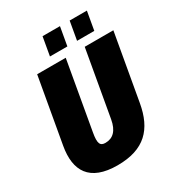

<svg xmlns="http://www.w3.org/2000/svg" viewBox="-228 -1128 1182 1282"><g transform="rotate(-30 363.0 -487.0)"><path d="M272 -844.2H406.2L431.2 -986.3H296.9ZM481 -844.2H613.8L638.7 -986.3H505.9ZM300.8 11.2C509.3 11.2 604 -91.3 636.2 -274.4L726.1 -784.2H505.4L416 -276.9C401.9 -195.8 362.8 -159.2 305.2 -159.2C265.1 -159.2 252.4 -181.2 267.1 -262.2L358.9 -784.2H138.7L50.3 -283.7C19 -106 85.4 11.2 300.8 11.2Z"/></g></svg>

Font: Decalotype Black Italic
Style: Regular
Weight: 900
Italic angle: -10°
Designer: Alfredo Marco Pradil
Foundry: Alfredo Marco Pradil
Version: Version 1.0